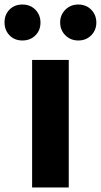

<svg xmlns="http://www.w3.org/2000/svg" viewBox="-66 -829 446 849"><path d="M76 -564H238V0H76ZM-46 -730Q-46 -764 -24 -786.5Q-2 -809 33 -809Q68 -809 90.5 -786Q113 -763 113 -729Q113 -695 90.5 -672.5Q68 -650 33 -650Q-2 -650 -24 -673Q-46 -696 -46 -730ZM200 -730Q200 -763 223 -786Q246 -809 280 -809Q315 -809 337.5 -786Q360 -763 360 -729Q360 -696 337.5 -673Q315 -650 280 -650Q246 -650 223 -673Q200 -696 200 -730Z"/></svg>

Font: Merged Yaku Han JP ExtraBold
Style: Regular
Weight: 800
Designer: Ryoko NISHIZUKA 西塚涼子 (kana, bopomofo & ideographs); Paul D. Hunt (Latin, Greek & Cyrillic); Sandoll Communications 산돌커뮤니
Foundry: Adobe
Version: Version 2.004